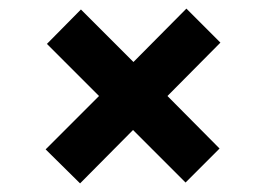

<svg xmlns="http://www.w3.org/2000/svg" viewBox="-20 -513 619 446"><path d="M166 -87 86 -166 210 -290 89 -411 168 -491 290 -369 413 -493 492 -414 369 -290 490 -168 411 -89 289 -211Z"/></svg>

Font: DM Sans 24pt
Style: Bold
Weight: 700
Designer: Colophon Foundry, Jonny Pinhorn
Foundry: Colophon Foundry
Version: Version 4.004;gftools[0.9.30]